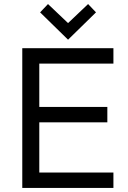

<svg xmlns="http://www.w3.org/2000/svg" viewBox="-20 -928 630 948"><path d="M90 0V-690H540V-614H174V-400H510V-324H174V-76H540V0ZM178 -867 217 -908 316 -814 415 -908 454 -867 316 -732Z"/></svg>

Font: Oxanium
Style: Regular
Weight: 400
Designer: Severin Meyer
Version: Version 1.001